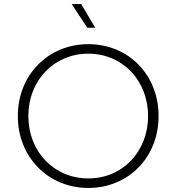

<svg xmlns="http://www.w3.org/2000/svg" viewBox="-20 -923 871 948"><path d="M416 5C614 5 763 -146 763 -350C763 -554 614 -705 416 -705C218 -705 68 -553 68 -350C68 -147 218 5 416 5ZM416 -42C248 -42 120 -173 120 -350C120 -527 248 -658 416 -658C584 -658 711 -527 711 -350C711 -173 584 -42 416 -42ZM450 -786 381 -903H334L411 -786Z"/></svg>

Font: Chess Sans Light
Style: Regular
Weight: 300
Designer: Wolf Bōese
Foundry: Wolf Bōese
Version: Version 7.223;Glyphs 3.3 (3306)